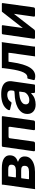

<svg xmlns="http://www.w3.org/2000/svg" viewBox="1220 -1800 590 3069"><g transform="rotate(-90 1514.5 -265.0)"><path d="M26 0 97 -505Q98 -516 97.5 -523Q97 -530 100 -530H362Q464 -530 515.5 -497Q567 -464 567 -405Q567 -355 542.5 -323.5Q518 -292 471 -278Q467 -277 466.5 -273.5Q466 -270 469 -268Q510 -255 529.5 -228.5Q549 -202 549 -166Q549 -109 515 -72.5Q481 -36 425 -18Q369 0 303 0H51Q40 -1 33.5 1Q27 3 26 0ZM305 -96Q350 -96 374.5 -112Q399 -128 399 -169Q399 -197 380.5 -209.5Q362 -222 322 -221H226Q215 -222 208.5 -220Q202 -218 201 -221L187 -121Q185 -110 186 -103Q187 -96 184 -96ZM328 -305Q371 -306 394 -322.5Q417 -339 417 -379Q417 -405 399 -416.5Q381 -428 343 -428H255Q244 -429 237.5 -427Q231 -425 230 -428L216 -329Q215 -319 215.5 -312Q216 -305 213 -305Z M652 0Q639 0 635 -5Q631 -10 632 -21L702 -511Q704 -530 720 -530H1179Q1195 -530 1192 -513L1124 -24Q1122 -11 1115 -5.5Q1108 0 1094 0H988Q976 0 972 -5Q968 -10 969 -21L1023 -398Q1024 -409 1021 -416Q1018 -423 1008 -423H868Q857 -423 849.5 -419.5Q842 -416 840 -405L787 -24Q784 0 757 0Z M1542 -49Q1510 -18 1467.5 -4Q1425 10 1378 10Q1307 10 1267.5 -26.5Q1228 -63 1228 -120Q1228 -177 1257.5 -215.5Q1287 -254 1333.5 -278Q1380 -302 1435.5 -313Q1491 -324 1542 -325L1578 -328Q1597 -328 1600 -347L1603 -368Q1604 -372 1604 -376.5Q1604 -381 1604 -384Q1604 -414 1586 -429Q1568 -444 1535 -444Q1503 -444 1472 -431Q1441 -418 1418 -382Q1415 -377 1410.5 -375.5Q1406 -374 1396 -376L1299 -399Q1293 -401 1289.5 -408Q1286 -415 1294 -432Q1327 -488 1391 -514Q1455 -540 1543 -540Q1618 -540 1664 -522Q1710 -504 1731 -472Q1752 -440 1752 -397Q1752 -390 1751.5 -383Q1751 -376 1750 -368L1700 -18Q1699 -5 1696 -2.5Q1693 0 1682 0H1579Q1569 0 1566 -7Q1563 -14 1562 -26L1563 -52Q1561 -70 1542 -49ZM1585 -241Q1586 -249 1584.5 -251.5Q1583 -254 1575 -253L1539 -250Q1518 -249 1491 -243Q1464 -237 1439 -225.5Q1414 -214 1397.5 -194Q1381 -174 1381 -144Q1381 -121 1398 -106Q1415 -91 1446 -91Q1474 -91 1496.5 -99Q1519 -107 1535 -119Q1552 -132 1563 -146.5Q1574 -161 1576 -176Z M1782 -3Q1768 -5 1769 -19L1791 -109Q1793 -124 1807 -122Q1833 -119 1854 -134Q1875 -149 1892 -183.5Q1909 -218 1922.5 -273Q1936 -328 1947 -405L1960 -505Q1962 -516 1961 -523Q1960 -530 1964 -530H2351Q2363 -529 2369 -531Q2375 -533 2376 -530L2306 -25Q2304 -15 2305 -7.5Q2306 0 2302 0H2173Q2163 -1 2156 1Q2149 3 2148 0L2204 -399Q2206 -411 2205 -417.5Q2204 -424 2207 -424H2088Q2078 -425 2071 -423Q2064 -421 2063 -424L2055 -369Q2041 -269 2018 -193.5Q1995 -118 1962 -70.5Q1929 -23 1884 -5.5Q1839 12 1782 -3Z M2646 -513 2578 -24Q2575 0 2548 0H2450Q2437 0 2433 -5Q2429 -10 2430 -21L2500 -511Q2502 -530 2518 -530H2633Q2649 -530 2646 -513ZM3000 -513 2932 -24Q2930 -11 2923 -5.5Q2916 0 2902 0H2804Q2791 0 2787 -5Q2783 -10 2784 -21L2853 -511Q2856 -530 2872 -530H2987Q3003 -530 3000 -513ZM2858 -523 2931 -469 2571 -6 2497 -61Z"/></g></svg>

Font: Libre Franklin
Style: Bold Italic
Weight: 700
Italic angle: -8°
Designer: Pablo Impallari, Rodrigo Fuenzalida, Nhung Nguyen
Foundry: Impallari Type
Version: Version 3.000